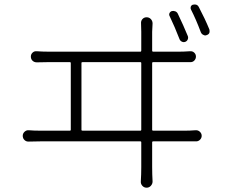

<svg xmlns="http://www.w3.org/2000/svg" viewBox="-20 -831 1040 878"><path d="M838.9 -666Q841.8 -658.2 838.4 -650.4Q835 -642.6 827.1 -639.6Q819.3 -636.7 811.5 -640.6Q803.7 -644.5 800.8 -652.3Q779.3 -708 755.9 -756.8Q752 -763.7 754.9 -770.5Q757.8 -777.3 765.6 -780.3Q773.4 -782.2 781.2 -779.3Q789.1 -776.4 793 -768.6Q819.3 -713.9 838.9 -666ZM352.5 -237.3Q352.5 -233.4 357.4 -233.4H622.1Q626 -233.4 626 -237.3V-543Q626 -546.9 622.1 -546.9H357.4Q352.5 -546.9 352.5 -543ZM675.8 -237.3Q675.8 -233.4 680.7 -233.4H825.2Q848.6 -233.4 874 -235.4Q885.7 -236.3 894 -228.5Q902.3 -220.7 902.3 -210Q902.3 -199.2 894 -191.4Q885.7 -183.6 874 -184.6Q855.5 -184.6 825.2 -184.6H680.7Q675.8 -184.6 675.8 -180.7V-68.4Q675.8 -34.2 677.7 -1Q677.7 9.8 669.9 18.6Q662.1 27.3 650.4 27.3Q638.7 27.3 630.9 18.6Q623 9.8 624 -2Q626 -34.2 626 -66.4V-180.7Q626 -184.6 622.1 -184.6H166Q140.6 -184.6 112.3 -183.6Q100.6 -182.6 92.3 -190.4Q84 -198.2 84 -210Q84 -220.7 92.3 -228.5Q100.6 -236.3 111.3 -235.4Q135.7 -233.4 166 -233.4H299.8Q303.7 -233.4 303.7 -237.3V-543Q303.7 -546.9 299.8 -546.9H203.1Q181.6 -546.9 148.4 -545.9Q136.7 -545.9 128.9 -553.2Q121.1 -560.5 121.1 -572.3Q121.1 -583 128.9 -590.3Q136.7 -597.7 147.5 -596.7Q173.8 -594.7 203.1 -594.7H622.1Q626 -594.7 626 -599.6V-685.5Q626 -702.1 625 -723.6Q624 -735.4 631.3 -743.7Q638.7 -752 650.4 -752Q662.1 -752 669.9 -743.7Q677.7 -735.4 677.7 -723.6Q675.8 -698.2 675.8 -685.5V-599.6Q675.8 -594.7 680.7 -594.7H798.8Q821.3 -594.7 848.6 -596.7Q860.4 -597.7 868.2 -590.3Q876 -583 876 -572.3Q876 -561.5 868.2 -553.7Q860.4 -545.9 848.6 -546.9Q830.1 -546.9 798.8 -546.9H680.7Q675.8 -546.9 675.8 -543ZM853.5 -787.1Q851.6 -791 851.6 -794.9Q851.6 -797.9 852.5 -800.8Q855.5 -807.6 862.3 -809.6Q867.2 -810.5 871.1 -810.5Q883.8 -810.5 889.6 -797.9Q917 -746.1 937.5 -696.3Q938.5 -692.4 938.5 -688.5Q938.5 -684.6 937.5 -680.7Q933.6 -672.9 925.8 -670.9Q921.9 -668.9 918.9 -668.9Q914.1 -668.9 909.2 -671.9Q902.3 -674.8 898.4 -683.6Q876 -743.2 853.5 -787.1Z"/></svg>

Font: Gen Jyuu Gothic L Monospace Light
Style: Regular
Weight: 300
Designer: [Source Han Sans]
Ryoko NISHIZUKA  (kana & ideographs); Paul D. Hunt (Latin, Greek & Cyrillic); Wenlong ZHANG  (bopomofo
Version: Version 1.002.20150607